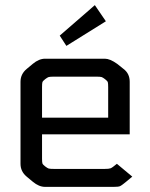

<svg xmlns="http://www.w3.org/2000/svg" viewBox="-20 -729 586 749"><path d="M436 -90 496 -40 472 -20Q454 -5 447.5 -2.5Q441 0 423 0H156Q132 0 108 -20L84 -40Q60 -60 60 -90V-410Q60 -440 84 -460L108 -480Q132 -500 156 -500H389Q409 -500 437 -480L462 -460Q486 -442 486 -410V-205H144V-111Q144 -96 145.5 -91.5Q147 -87 156 -80Q165 -73 170 -71.5Q175 -70 193 -70H387Q405 -70 411.5 -72.5Q418 -75 436 -90ZM402 -270V-389Q402 -404 400.5 -408.5Q399 -413 390 -420Q381 -427 376 -428.5Q371 -430 353 -430H193Q175 -430 170 -428.5Q165 -427 156 -420Q147 -413 145.5 -408.5Q144 -404 144 -389V-270ZM393 -646 239 -550 213 -590 350 -709Z"/></svg>

Font: Electrolize
Style: Regular
Weight: 400
Designer: Valery Zaveryaev
Foundry: Cyreal (www.cyreal.org)
Version: Version 1.002